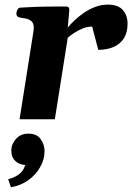

<svg xmlns="http://www.w3.org/2000/svg" viewBox="-20 -515 574 829"><path d="M272.5 -396Q283.7 -409.7 301.3 -426.5Q318.8 -443.4 341.3 -459Q363.8 -474.6 390.4 -484.9Q417 -495.1 445.8 -495.1Q489.7 -495.1 510.3 -471.9Q530.8 -448.7 530.8 -412.6Q530.8 -374.5 514.9 -349.6Q499 -324.7 470.5 -312.3Q441.9 -299.8 404.3 -299.8L377.9 -400.4Q358.4 -400.4 338.4 -392.6Q318.4 -384.8 301.3 -373.5Q284.2 -362.3 272.5 -352.1L216.8 0H64.5L124.5 -379.9Q126 -388.2 126 -394Q126 -416.5 114 -425Q102.1 -433.6 86.4 -435.8Q70.8 -438 60.1 -440.9Q50.8 -445.3 50.8 -455.6Q50.8 -465.3 55.4 -473.4Q60.1 -481.4 65.9 -481.9Q134.3 -486.3 186 -486.6Q237.8 -486.8 267.1 -486.8Q271 -486.8 275.1 -483.9Q279.3 -481 279.3 -472.2Q279.3 -472.2 277.8 -453.9Q276.4 -435.5 272.5 -396ZM102.5 62Q139.2 62 155.8 85.9Q172.4 109.9 172.4 137.2Q172.4 173.3 153.3 206.8Q134.3 240.2 101.6 263.4Q68.8 286.6 27.3 293.5L15.1 258.8Q46.9 251 66.9 233.4Q86.9 215.8 93.3 180.7L99.6 198.2Q66.9 198.2 47.9 181.6Q28.8 165 28.8 134.8Q28.8 107.4 49.1 84.7Q69.3 62 102.5 62Z"/></svg>

Font: Gelasio
Style: Italic
Weight: 400
Italic angle: -8.5°
Designer: Eben Sorkin
Foundry: Eben Sorkin
Version: Version 1.008